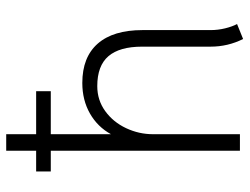

<svg xmlns="http://www.w3.org/2000/svg" viewBox="-110 -664 784 603"><g transform="rotate(-90 281.5 -362.0)"><path d="M508 -9 461 10Q437 -38 437 -92V-307Q437 -378 407 -413Q377 -448 313 -448Q269 -448 234.5 -423Q200 -398 181 -357.5Q162 -317 162 -273V0H110V-594H45V-640H110V-734H162V-640H297V-594H162V-405Q185 -447 227 -471Q269 -495 323 -495Q404 -495 446.5 -446.5Q489 -398 489 -306V-92Q489 -69 494.5 -46.5Q500 -24 508 -9Z"/></g></svg>

Font: Niramit ExtraLight
Style: Regular
Weight: 200
Designer: Katatrad Aksorn Co.,Ltd.
Foundry: Cadson Demak Co.,Ltd.
Version: Version 1.000; ttfautohint (v1.6)